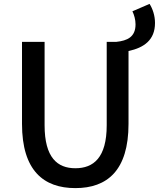

<svg xmlns="http://www.w3.org/2000/svg" viewBox="-20 -952 816 986"><path d="M367 14C530 14 640 -76 640 -316V-690C719 -707 776 -746 776 -834C776 -872 764 -907 748 -932L660 -894C669 -876 676 -851 676 -827C676 -762 634 -743 577 -737H528V-309C528 -142 460 -88 367 -88C275 -88 209 -142 209 -309V-737H93V-316C93 -76 204 14 367 14Z"/></svg>

Font: Noto Sans CJK HK Medium
Style: Regular
Weight: 500
Designer: Ryoko NISHIZUKA 西塚涼子 (kana, bopomofo & ideographs); Paul D. Hunt (Latin, Greek & Cyrillic); Sandoll Communications 산돌커뮤니
Foundry: Adobe
Version: Version 2.004;hotconv 1.0.118;makeotfexe 2.5.65603